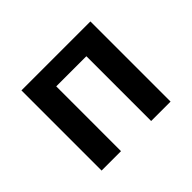

<svg xmlns="http://www.w3.org/2000/svg" viewBox="-117 -695 874 874"><g transform="rotate(-45 320.0 -258.0)"><path d="M98 -516H542V0H417V-417H223V0H98Z"/></g></svg>

Font: Writer SemiBold
Style: Regular
Weight: 600
Monospace: yes
Designer: Mike Abbink, Paul van der Laan, Pieter van Rosmalen
Foundry: Bold Monday
Version: Version 2.001 2020